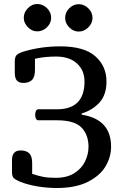

<svg xmlns="http://www.w3.org/2000/svg" viewBox="-20 -941 636 961"><path d="M259 -51Q315 -51 351.5 -74Q388 -97 405.5 -132.5Q423 -168 423 -207Q423 -266 388 -302.5Q353 -339 264 -339H171Q164 -339 160 -347Q156 -355 156 -366Q156 -377 160 -385.5Q164 -394 171 -394H265Q403 -394 403 -533Q403 -589 365 -623.5Q327 -658 261 -658Q204 -658 155 -647V-591Q155 -556 140.5 -541Q126 -526 97 -526Q75 -526 64.5 -538Q54 -550 54 -576V-633Q54 -655 62.5 -664.5Q71 -674 95 -682Q184 -709 281 -709Q401 -709 457 -659.5Q513 -610 513 -533Q513 -467 478.5 -428.5Q444 -390 389 -373V-367Q536 -344 536 -207Q536 -155 508 -108Q480 -61 419 -30.5Q358 0 264 0Q214 0 165 -8.5Q116 -17 79 -32Q56 -42 48 -50.5Q40 -59 40 -80V-140Q40 -188 83 -188Q112 -188 126.5 -173.5Q141 -159 141 -125V-71Q173 -60 197.5 -55.5Q222 -51 259 -51ZM374 -920Q401 -920 422 -899.5Q443 -879 443 -851Q443 -825 422 -804Q401 -783 374 -783Q347 -783 326.5 -804Q306 -825 306 -851Q306 -879 326.5 -899.5Q347 -920 374 -920ZM166 -921Q194 -921 215 -900.5Q236 -880 236 -852Q236 -825 215 -804.5Q194 -784 166 -784Q140 -784 119.5 -805Q99 -826 99 -852Q99 -879 119.5 -900Q140 -921 166 -921Z"/></svg>

Font: Marmelad for Arash.Academy
Style: Regular
Weight: 400
Designer: Manvel Shmavonyan
Foundry: Cyreal
Version: Version 1.110;Glyphs 3.2 (3202)